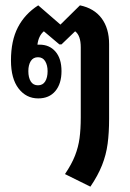

<svg xmlns="http://www.w3.org/2000/svg" viewBox="-20 -587 488 718"><path d="M318 111 223 64Q248 27 260.5 -5Q273 -37 277.5 -70.5Q282 -104 282 -148V-410Q282 -454 261 -470L210 -421H202L144 -470Q124 -453 120 -420Q124 -420 128 -420Q165 -420 187.5 -394Q210 -368 210 -321Q210 -274 187 -246.5Q164 -219 123 -219Q78 -219 49.5 -256Q21 -293 21 -361Q21 -435 47 -485Q73 -535 123 -567L206 -495L279 -567Q332 -556 360 -518.5Q388 -481 388 -422V-142Q388 -91 382.5 -49.5Q377 -8 361.5 31Q346 70 318 111ZM122 -268Q140 -268 149 -282.5Q158 -297 158 -321Q158 -343 149 -358Q140 -373 122 -373Q104 -373 95 -358.5Q86 -344 86 -321Q86 -297 95 -282.5Q104 -268 122 -268Z"/></svg>

Font: Noto Sans Thai Looped ExtraCondensed SemiBold
Style: Regular
Weight: 600
Width: 2
Designer: Sasikarn Vongin, Ben Mitchell
Foundry: The Fontpad Ltd
Version: Version 1.001; ttfautohint (v1.8.4.7-5d5b)